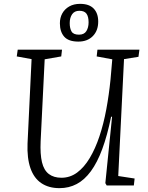

<svg xmlns="http://www.w3.org/2000/svg" viewBox="-20 -963 771 997"><path d="M594 -49 679 -36 675 0H534L527 -12L562 -357H557Q537 -259 511 -189Q485 -119 452 -74Q419 -29 378.5 -7.5Q338 14 289 14Q233 14 194.5 -12Q156 -38 138 -90Q120 -142 123 -218L144 -656L67 -670L72 -705H302L298 -670L212 -655L191 -229Q188 -162 198 -120.5Q208 -79 233.5 -59.5Q259 -40 299 -40Q344 -40 380.5 -67Q417 -94 446 -142.5Q475 -191 496.5 -255.5Q518 -320 532 -395.5Q546 -471 554 -551L563 -655L482 -670L486 -705H704L699 -668L624 -656ZM387 -747Q336 -747 313.5 -772.5Q291 -798 291 -842Q291 -871 303.5 -893.5Q316 -916 339.5 -929.5Q363 -943 396 -943Q443 -943 466.5 -918.5Q490 -894 490 -851Q490 -804 462 -775.5Q434 -747 387 -747ZM390 -783Q417 -783 428.5 -801.5Q440 -820 440 -847Q440 -877 429 -892Q418 -907 392 -907Q367 -907 354.5 -889Q342 -871 342 -843Q342 -816 351.5 -799.5Q361 -783 390 -783Z"/></svg>

Font: Literata 24pt Light
Style: Italic
Weight: 300
Italic angle: -2°
Designer: Latin by Veronika Burian and Jose Scaglione. Greek by Irene Vlachou. Cyrillic by Vera Evstafieva
Foundry: TypeTogether
Version: Version 3.103;gftools[0.9.29]